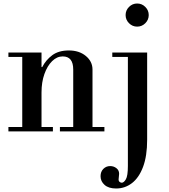

<svg xmlns="http://www.w3.org/2000/svg" viewBox="-20 -750 966 1096"><path d="M398 -15V-353Q398 -428 338 -428Q305 -428 277.5 -401Q250 -374 233.5 -327.5Q217 -281 217 -222L197 -367H221Q242 -408 278.5 -435Q315 -462 373 -462Q432 -462 470 -430.5Q508 -399 508 -353V-15ZM28 0V-25H282V0ZM107 -15V-434H217V-15ZM322 0V-25H576V0ZM28 -425V-450H217V-425ZM643 326Q600 326 577 305.5Q554 285 554 256Q554 230 570 214Q586 198 609 198Q629 198 644.5 210Q660 222 660 242Q660 249 658.5 258.5Q657 268 657 274Q657 284 663 288.5Q669 293 675 293Q687 293 698.5 273.5Q710 254 710 197V-425H621V-450H820V47Q820 141 796.5 203Q773 265 733 295.5Q693 326 643 326ZM763 -598Q736 -598 716.5 -617.5Q697 -637 697 -664Q697 -691 716.5 -710.5Q736 -730 763 -730Q790 -730 809.5 -710.5Q829 -691 829 -664Q829 -637 809.5 -617.5Q790 -598 763 -598Z"/></svg>

Font: Libre Bodoni
Style: Regular
Weight: 400
Designer: Pablo Impallari, Rodrigo Fuenzalida
Foundry: Impallari Type
Version: Version 2.005;gftools[0.9.23]